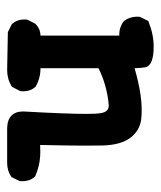

<svg xmlns="http://www.w3.org/2000/svg" viewBox="24 -471 452 540"><g transform="rotate(90 250.0 -201.0)"><path d="M293.5 -39.6Q293.5 -43.9 293.9 -48.3Q300.3 -163.1 300.3 -216.8Q300.3 -246.1 298.3 -258.1Q296.4 -270 291 -275.4Q285.6 -280.8 276.9 -280.8Q275.9 -280.8 273.9 -280.8Q247.6 -278.3 221.2 -271Q194.8 -263.7 171.9 -252V-88.9Q200.2 -88.9 223.6 -75.2L224.6 -74.2Q236.8 -60.5 236.8 -40Q236.8 -37.1 236.3 -32.2L224.6 -9.3L223.1 -7.8Q202.1 4.9 176.8 4.9L70.3 2.9L47.9 -8.3L46.9 -9.8Q34.7 -23.4 34.7 -43.9Q34.7 -46.9 35.2 -51.8L46.4 -73.7L47.4 -74.7Q60.5 -88.4 80.1 -88.9V-310.5Q78.6 -310.5 77.1 -310.5Q55.7 -310.5 39.1 -323.7Q26.9 -339.8 26.9 -360.4Q26.9 -363.8 27.3 -368.2L39.1 -392.1L42 -393.1Q77.1 -407.2 111.3 -407.2Q162.1 -407.2 168.9 -385.3Q170.9 -377.4 171.9 -353.5Q210 -364.7 245.6 -370.1Q269.5 -373.5 286.9 -373.5Q304.2 -373.5 315.9 -372.1Q348.1 -367.7 367.9 -341.1Q387.7 -314.5 389.2 -263.7Q389.6 -248 389.6 -210.4Q389.6 -172.9 387.7 -87.9Q396.5 -88.4 408 -88.4Q419.4 -88.4 433.6 -86.4Q455.1 -83 476.6 -73.7L477.5 -72.3Q489.7 -58.6 489.7 -38.1Q489.7 -35.2 489.3 -30.3L478 -7.3Q460.4 4.9 438.5 4.9H340.8Q316.9 4.4 305.2 -7.3Q293.5 -19 293.5 -39.6Z"/></g></svg>

Font: Bakudai
Style: Bold
Weight: 700
Version: Version 1.48